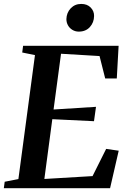

<svg xmlns="http://www.w3.org/2000/svg" viewBox="-30 -982 670 1002"><path d="M-10 0 -5.5 -33.5 66 -47.5 152.5 -694.5 86 -708 90.5 -743H589L579.5 -572.5H519L489.5 -689.5L288.5 -701.5L249.5 -410.5L471 -424.5L460.5 -349.5L243 -360L201.5 -48L453 -63L524 -205L589.5 -195.5L544.5 0ZM381 -817Q363 -817 348 -826Q333 -835 324.8 -849.8Q316.5 -864.5 316.5 -882.5Q317.5 -916 339.2 -938.8Q361 -961.5 394 -961.5Q425 -961.5 443.2 -942.8Q461.5 -924 461 -898.5Q460.5 -864.5 439 -840.8Q417.5 -817 381 -817Z"/></svg>

Font: Merriweather 72pt SemiBold
Style: Italic
Weight: 600
Italic angle: -7.8°
Version: Version 2.101